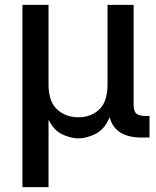

<svg xmlns="http://www.w3.org/2000/svg" viewBox="-20 -566 640 790"><path d="M72.3 204.1V-545.9H179.7V-217.8Q179.7 -147.9 215.1 -115.7Q250.5 -83.5 302.2 -83.5Q354.5 -83.5 388.4 -115.7Q422.4 -147.9 422.4 -217.8V-545.9H529.8V-133.8Q529.8 -108.9 540.8 -98.9Q551.8 -88.9 578.6 -88.9H595.2V0H563Q453.1 0 431.2 -83.5Q410.2 -33.2 372.6 -14.9Q335 3.4 303.2 3.4Q272.9 3.4 237.3 -12.7Q201.7 -28.8 179.7 -73.7V204.1Z"/></svg>

Font: Inter Medium
Style: Regular
Weight: 500
Designer: Rasmus Andersson
Foundry: rsms
Version: Version 4.001;git-9221beed3